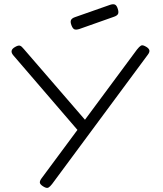

<svg xmlns="http://www.w3.org/2000/svg" viewBox="-20 -689 776 914"><path d="M190 201Q174 192 170.5 183.5Q167 175 177 161L632 -453Q643 -467 650.5 -471.5Q658 -476 671 -469Q687 -461 690.5 -451.5Q694 -442 684 -429L228 187Q218 200 210.5 204Q203 208 190 201ZM375 -40 43 -426Q33 -438 35.5 -448Q38 -458 53 -466Q67 -474 75 -471.5Q83 -469 94 -455L406 -94ZM358 -551Q342 -546 334 -549.5Q326 -553 320 -569Q314 -585 318 -593.5Q322 -602 336 -607L504 -666Q519 -671 527.5 -667Q536 -663 541 -646Q546 -630 541.5 -622Q537 -614 522 -609Z"/></svg>

Font: Fredoka Expanded Light
Style: Regular
Weight: 300
Width: 7
Designer: Ben Nathan
Foundry: Milena B. Brandão, Ben Nathan
Version: Version 2.001